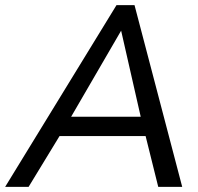

<svg xmlns="http://www.w3.org/2000/svg" viewBox="-72 -725 769 745"><path d="M493 -197 542 0H635L450 -705H380L-52 0H39L159 -197ZM398 -606 474 -272H204Z"/></svg>

Font: Geom Light
Style: Italic
Weight: 300
Italic angle: -10°
Version: Version 1.102